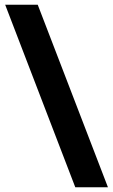

<svg xmlns="http://www.w3.org/2000/svg" viewBox="-20 -731 477 812"><path d="M298.4 61 1.9 -710.9H139.6L436.5 61Z"/></svg>

Font: Vazirmatn
Style: Regular
Weight: 400
Designer: Saber Rastikerdar
Foundry: Saber Rastikerdar
Version: Version 33.003;September 2, 2022;FontCreator 14.0.0.2862 64-